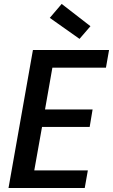

<svg xmlns="http://www.w3.org/2000/svg" viewBox="-20 -948 570 968"><path d="M529.8 -695.8 514.2 -606.9H244.1L207 -396H446.8L432.1 -308.1H191.9L152.8 -88.9H422.9L407.2 0H22.9L146 -695.8ZM231 -857.9 291 -928.2 436 -815.9 380.9 -752Z"/></svg>

Font: SVN-Poppins Medium
Style: Italic
Weight: 500
Italic angle: -10°
Designer: Ninad Kale (Devanagari), Jonny Pinhorn (Latin)
Foundry: Indian Type Foundry
Version: Version 3.002 2017